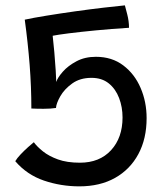

<svg xmlns="http://www.w3.org/2000/svg" viewBox="-20 -682 608 698"><path d="M35.5 -96Q41.5 -106.5 55 -120.8Q68.5 -135 82.2 -147.2Q96 -159.5 103 -165Q114.5 -149 136 -131.8Q157.5 -114.5 190.5 -102.5Q223.5 -90.5 270.5 -90.5Q342 -90.5 383.8 -136Q425.5 -181.5 425.5 -255Q425.5 -292.5 413 -325.5Q400.5 -358.5 375.5 -378.8Q350.5 -399 312.5 -399Q271 -399 242.5 -378.5Q214 -358 199.2 -332Q184.5 -306 183.5 -289.5Q165 -286.5 138 -286.5Q127 -286.5 114 -286.8Q101 -287 94 -287.5Q94 -366 87.8 -446Q81.5 -526 70 -610.5Q99.5 -617 148.8 -625Q198 -633 253.2 -640.8Q308.5 -648.5 357.2 -654.2Q406 -660 434 -662.5Q436 -655.5 442.5 -630.2Q449 -605 449 -581Q385 -577 328 -571.5Q271 -566 229.8 -560.8Q188.5 -555.5 171.5 -552Q174.5 -527.5 177.5 -492.2Q180.5 -457 182.5 -426Q184.5 -395 184.5 -384Q189.5 -400 208.5 -421.5Q227.5 -443 258 -459.2Q288.5 -475.5 328.5 -475.5Q387 -475.5 428.2 -444.2Q469.5 -413 491.2 -362.2Q513 -311.5 513 -252.5Q513 -177.5 483 -121.8Q453 -66 398.2 -35.2Q343.5 -4.5 268.5 -4.5Q201.5 -4.5 139.8 -25.5Q78 -46.5 35.5 -96Z"/></svg>

Font: Grandstander
Style: Regular
Weight: 400
Designer: Tyler Finck
Foundry: Etcetera Type Co
Version: Version 1.200; ttfautohint (v1.8.3)